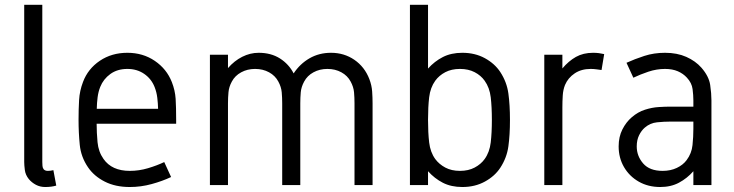

<svg xmlns="http://www.w3.org/2000/svg" viewBox="-20 -750 2976 778"><path d="M78.1 -730.5H151.4V-93.3Q151.4 -85.4 152.1 -77.6Q152.8 -69.8 156.7 -64.5Q162.1 -57.6 173.8 -57.6Q184.6 -57.6 196.3 -60.5L208 2Q188.5 7.8 163.1 7.8Q142.6 7.8 125.5 -1.2Q108.4 -10.3 96.7 -24.4Q83 -41.5 80.6 -61.3Q78.1 -81.1 78.1 -93.3Z M496.1 -536.1Q559.1 -536.1 607.2 -503.4Q655.3 -470.7 676.3 -417.5Q689.5 -383.8 691.7 -349.6Q693.8 -315.4 693.8 -264.6V-248.5H371.6Q371.6 -212.9 375.2 -173.8Q378.9 -134.8 399.4 -106Q433.1 -57.6 505.9 -57.6Q543.5 -57.6 579.6 -68.4Q615.7 -79.1 645.5 -93.3L673.3 -32.7Q638.2 -16.1 594.7 -4.2Q551.3 7.8 505.9 7.8Q447.3 7.8 404.3 -14.2Q361.3 -36.1 336.9 -71.8Q308.1 -113.8 303.2 -163.1Q298.3 -212.4 298.3 -264.2Q298.3 -307.6 300.5 -345Q302.7 -382.3 316.4 -418Q336.4 -471.2 384.5 -503.7Q432.6 -536.1 496.1 -536.1ZM496.1 -470.7Q455.6 -470.7 427.2 -450.2Q398.9 -429.7 386.2 -397.9Q378.4 -378.4 375.5 -355.7Q372.6 -333 372.1 -309.1H620.6Q620.1 -330.6 617.4 -353.5Q614.7 -376.5 606.4 -397.5Q593.3 -430.7 564.2 -450.7Q535.2 -470.7 496.1 -470.7Z M1416.5 -331.1Q1416.5 -354 1414.6 -376Q1412.6 -397.9 1400.9 -419.4Q1388.2 -443.4 1363.3 -457Q1338.4 -470.7 1306.6 -470.7Q1275.4 -470.7 1250.2 -457Q1225.1 -443.4 1212.4 -419.4Q1200.7 -397.9 1198.7 -376Q1196.8 -354 1196.8 -331.1V0H1123.5V-331.1Q1123.5 -354 1121.6 -376Q1119.6 -397.9 1107.9 -419.4Q1095.2 -443.4 1070.3 -457Q1045.4 -470.7 1013.7 -470.7Q982.4 -470.7 957.3 -457Q932.1 -443.4 919.4 -419.4Q907.7 -397.9 905.8 -376Q903.8 -354 903.8 -331.1V0H830.6V-528.3H903.8V-474.1Q929.2 -503.4 961.4 -519.8Q993.7 -536.1 1028.3 -536.1Q1078.1 -536.1 1114.3 -513.2Q1150.4 -490.2 1169.9 -452.6Q1195.3 -491.2 1234.1 -513.7Q1272.9 -536.1 1321.3 -536.1Q1374.5 -536.1 1416 -507.6Q1457.5 -479 1476.6 -429.7Q1486.3 -404.3 1488 -379.4Q1489.7 -354.5 1489.7 -331.1V0H1416.5Z M1853.5 -536.1Q1904.8 -536.1 1944.8 -514.2Q1984.9 -492.2 2007.3 -458Q2033.7 -417.5 2040 -371.3Q2046.4 -325.2 2046.4 -264.2Q2046.4 -203.1 2040 -157Q2033.7 -110.8 2007.3 -70.3Q1984.9 -36.1 1944.8 -14.2Q1904.8 7.8 1853.5 7.8Q1808.1 7.8 1774.4 -9.5Q1740.7 -26.9 1714.4 -56.2V0H1641.1V-730.5H1714.4V-472.2Q1740.7 -501.5 1774.4 -518.8Q1808.1 -536.1 1853.5 -536.1ZM1843.8 -470.7Q1809.6 -470.7 1784.4 -457.5Q1759.3 -444.3 1743.7 -422.9Q1723.6 -395 1719 -355.7Q1714.4 -316.4 1714.4 -264.2Q1714.4 -212.4 1719 -172.9Q1723.6 -133.3 1743.7 -105.5Q1759.3 -84.5 1784.4 -71Q1809.6 -57.6 1843.8 -57.6Q1877.9 -57.6 1903.3 -71Q1928.7 -84.5 1943.8 -105.5Q1963.9 -133.3 1968.5 -172.9Q1973.1 -212.4 1973.1 -264.2Q1973.1 -316.4 1968.5 -355.7Q1963.9 -395 1943.8 -422.9Q1928.7 -444.3 1903.3 -457.5Q1877.9 -470.7 1843.8 -470.7Z M2383.3 -536.1Q2395.5 -536.1 2406.7 -534.7Q2418 -533.2 2428.2 -530.8L2417.5 -466.3Q2407.2 -467.8 2396 -469.2Q2384.8 -470.7 2373.5 -470.7Q2335.4 -470.7 2308.6 -452.6Q2281.7 -434.6 2269.5 -405.8Q2261.7 -386.2 2260.3 -362.8Q2258.8 -339.4 2258.8 -314V0H2185.5V-528.3H2258.8V-472.7Q2283.7 -502.4 2313.5 -519.3Q2343.3 -536.1 2383.3 -536.1Z M2674.8 -536.1Q2723.6 -536.1 2761 -519.5Q2798.3 -502.9 2822.3 -475.6Q2852.5 -440.9 2857.7 -406Q2862.8 -371.1 2862.8 -343.3V0H2789.6V-56.2Q2764.2 -27.3 2731.4 -9.8Q2698.7 7.8 2655.3 7.8Q2606.4 7.8 2568.4 -13.9Q2530.3 -35.6 2508.5 -73Q2486.8 -110.4 2486.8 -156.7Q2486.8 -195.8 2502 -225.6Q2517.1 -255.4 2540 -274.9Q2564.9 -296.4 2593.3 -305.4Q2621.6 -314.5 2648.7 -316.2Q2675.8 -317.9 2696.8 -317.9H2789.6V-343.3Q2789.6 -363.8 2786.4 -388.9Q2783.2 -414.1 2763.2 -435.5Q2748.5 -451.7 2726.6 -461.2Q2704.6 -470.7 2674.8 -470.7Q2640.6 -470.7 2607.2 -459.5Q2573.7 -448.2 2546.4 -435.1L2518.6 -495.6Q2551.8 -510.7 2590.8 -523.4Q2629.9 -536.1 2674.8 -536.1ZM2696.8 -257.3Q2670.4 -257.3 2642.3 -254.4Q2614.3 -251.5 2592.8 -232.9Q2579.1 -221.2 2569.6 -201.9Q2560.1 -182.6 2560.1 -156.7Q2560.1 -117.7 2586.2 -87.6Q2612.3 -57.6 2665 -57.6Q2697.3 -57.6 2722.4 -69.6Q2747.6 -81.5 2762.2 -101.1Q2782.7 -128.4 2786.1 -162.1Q2789.6 -195.8 2789.6 -228.5V-257.3Z"/></svg>

Font: Gidole
Style: Regular
Weight: 400
Version: Version 2.100; ttfautohint (v1.8.4.7-5d5b)